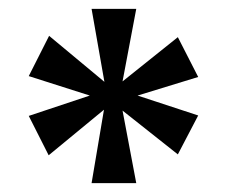

<svg xmlns="http://www.w3.org/2000/svg" viewBox="-20 -819 513 434"><path d="M215 -571 187 -405H288L257 -569L382 -470L428 -558L291 -603L428 -645L382 -735L257 -635L288 -799H187L216 -634L91 -738L45 -647L183 -603L45 -557L90 -468Z"/></svg>

Font: Noto Serif Sinhala Condensed
Style: Bold
Weight: 700
Width: 3
Designer: Jelle Bosma - Monotype Design Team
Foundry: Monotype Imaging Inc.
Version: Version 2.007